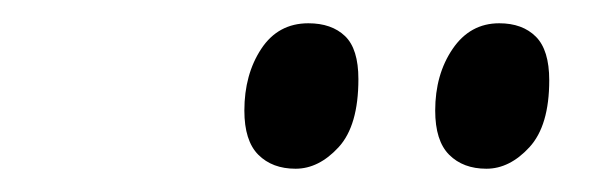

<svg xmlns="http://www.w3.org/2000/svg" viewBox="-20 -764 507 165"><path d="M398 -619Q378 -619 366 -631Q354 -643 354 -669Q354 -700 369 -722Q384 -744 409 -744Q429 -744 440.5 -732.5Q452 -721 452 -695Q452 -656 435 -637.5Q418 -619 398 -619ZM234 -619Q214 -619 202 -631Q190 -643 190 -669Q190 -700 204.5 -722Q219 -744 245 -744Q265 -744 276.5 -733Q288 -722 288 -696Q288 -656 271 -637.5Q254 -619 234 -619Z"/></svg>

Font: Noto Serif Display ExtraCondensed
Style: Bold Italic
Weight: 700
Width: 2
Italic angle: -12°
Designer: Monotype Design Team
Foundry: Monotype Imaging Inc.
Version: Version 2.009